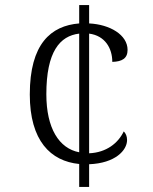

<svg xmlns="http://www.w3.org/2000/svg" viewBox="-20 -734 599 754"><path d="M291 -90V0H330V-89C433 -93 479 -144 479 -184C479 -199 474 -210 466 -218C444 -172 398 -135 330 -132V-602C392 -594 421 -545 421 -491C460 -492 481 -505 481 -538C481 -597 412 -638 330 -642V-714H291V-642C180 -633 97 -562 97 -363C97 -181 179 -101 291 -90ZM291 -602V-136C212 -151 162 -230 162 -364C162 -531 215 -593 291 -602Z"/></svg>

Font: Noto Serif Lao Light
Style: Regular
Weight: 300
Designer: Monotype Design Team
Foundry: Monotype Imaging Inc.
Version: Version 2.003